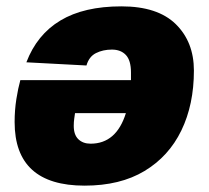

<svg xmlns="http://www.w3.org/2000/svg" viewBox="-20 -572 657 604"><path d="M362 -552Q476 -552 533 -496Q590 -440 590 -350Q590 -243 550.5 -161.5Q511 -80 434.5 -34Q358 12 246 12Q26 12 26 -188Q26 -226 31.5 -260.5Q37 -295 44 -320H392Q392 -332 392 -344Q392 -382 376 -399Q360 -416 332 -416Q304 -416 282 -405Q260 -394 252 -366L63 -376Q96 -463 170 -507.5Q244 -552 362 -552ZM265 -120Q346 -120 376 -216H216Q215 -209 213.5 -198.5Q212 -188 212 -176Q212 -148 226.5 -134Q241 -120 265 -120Z"/></svg>

Font: Geist Black
Style: Italic
Weight: 900
Italic angle: -12°
Designer: Basement.studio, Andrés Briganti, Mateo Zaragoza
Foundry: Basement.studio, Vercel, Andrés Briganti, Guido Ferreyra, Mateo Zaragoza
Version: Version 1.500; ttfautohint (v1.8.4.7-5d5b)